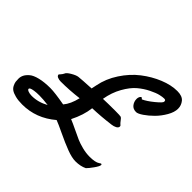

<svg xmlns="http://www.w3.org/2000/svg" viewBox="-193 -792 988 988"><g transform="rotate(45 301.0 -298.5)"><path d="M120.1 -222.2Q107.9 -222.2 97.4 -226.6Q86.9 -231 86.9 -240.7L93.8 -248.5Q101.6 -257.3 105 -265.1Q108.4 -275.4 131.3 -288.8Q154.3 -302.2 168 -303.7Q189 -306.2 257.8 -309.6Q263.2 -334 263.7 -337.4Q274.9 -396 309.6 -448.7Q344.2 -501.5 389.4 -536.4Q434.6 -571.3 484.9 -591.8Q535.2 -612.3 579.6 -612.3Q615.7 -612.3 631.1 -593.5Q646.5 -574.7 646.5 -550.3Q646.5 -524.9 628.9 -494.4Q611.3 -463.9 587.9 -440.4Q564.5 -417 541 -401.1Q517.6 -385.3 505.4 -385.3Q482.9 -385.3 471.2 -400.6Q459.5 -416 459.5 -435.1Q459.5 -442.9 461.9 -448.7Q464.4 -454.6 467.3 -457Q470.2 -459.5 472.2 -459.5Q473.6 -459.5 480.5 -452.6Q505.4 -463.9 537.8 -490.5Q570.3 -517.1 570.3 -525.4Q570.3 -532.2 567.9 -534.7Q565.4 -537.1 558.1 -537.1Q547.4 -537.1 528.3 -532.7Q509.3 -528.3 479 -513.4Q448.7 -498.5 421.6 -475.6Q394.5 -452.6 370.4 -409.9Q346.2 -367.2 336.9 -313Q371.1 -314.5 425.8 -314.5Q461.4 -314.5 466.8 -312.5Q471.7 -310.5 479.5 -299.8Q489.7 -286.1 495.1 -282.2Q499.5 -279.8 499.5 -274.4Q499.5 -264.2 487.8 -258.1Q476.1 -252 462.4 -250.5Q394.5 -241.7 332 -239.7Q325.7 -184.1 294.9 -123.5Q315.4 -115.2 347.7 -99.6Q379.9 -84 398.4 -75.9Q417 -67.9 444.6 -60.8Q472.2 -53.7 499 -53.7Q540 -53.7 557.1 -65.4Q564 -70.8 566.9 -70.8Q571.3 -70.8 571.3 -65.9Q571.3 -56.2 554.4 -32.5Q537.6 -8.8 526.9 1.5Q500.5 14.6 463.9 14.6Q438 14.6 398.7 -0.2Q359.4 -15.1 312.5 -37.6Q265.6 -60.1 245.6 -67.4Q164.6 1.5 63.5 1.5Q34.2 1.5 13.2 -3.9Q-7.8 -9.3 -18.8 -16.8Q-29.8 -24.4 -35.6 -36.6Q-41.5 -48.8 -42.7 -57.6Q-43.9 -66.4 -43.9 -79.1Q-43.9 -93.3 -37.4 -106.4Q-30.8 -119.6 -15.6 -132.6Q-0.5 -145.5 31.2 -153.3Q63 -161.1 106.9 -161.1Q139.2 -161.1 212.4 -147.9Q237.8 -177.7 250 -230.5Q183.6 -222.2 120.1 -222.2ZM158.2 -89.4Q120.6 -94.2 93.8 -94.2Q71.8 -94.2 56.6 -91.8Q41.5 -89.4 35.6 -86.2Q29.8 -83 29.8 -79.1Q29.8 -73.2 40.8 -68.8Q51.8 -64.5 66.9 -64.5Q114.3 -64.5 158.2 -89.4Z"/></g></svg>

Font: Yellowtail
Style: Regular
Weight: 400
Designer: Astigmatic (AOETI)
Foundry: Astigmatic (AOETI)
Version: Version 1.000